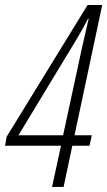

<svg xmlns="http://www.w3.org/2000/svg" viewBox="-39 -742 426 762"><path d="M167.5 0 203.1 -163.6H-19L-12.7 -199.2L308.6 -722.2H366.7L256.8 -205.1H325.2L316.4 -163.6H248L213.4 0ZM34.2 -205.1H211.4L288.1 -560.1Q300.8 -617.2 313 -668H310.5Q295.9 -640.1 285.4 -621.3Q274.9 -602.5 261.2 -580.1Z"/></svg>

Font: Open Sans Condensed Light
Style: Italic
Weight: 300
Width: 3
Italic angle: -12°
Designer: Monotype Design Team
Foundry: Monotype Imaging Inc.
Version: Version 3.000; ttfautohint (v1.8.4)